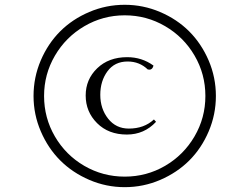

<svg xmlns="http://www.w3.org/2000/svg" viewBox="-20 -751 992 802"><path d="M120.1 -350.1Q120.1 -427.7 150.1 -498.3Q180.2 -568.8 231.2 -619.9Q282.2 -670.9 352.8 -700.9Q423.3 -731 501 -731Q578.1 -731 648.7 -700.9Q719.2 -670.9 770.3 -619.9Q821.3 -568.8 851.6 -498.3Q881.8 -427.7 881.8 -350.1Q881.8 -272.9 851.8 -202.4Q821.8 -131.8 770.8 -80.8Q719.7 -29.8 649.2 0.5Q578.6 30.8 501 30.8Q423.8 30.8 353.3 0.5Q282.7 -29.8 231.7 -80.8Q180.7 -131.8 150.4 -202.4Q120.1 -272.9 120.1 -350.1ZM164.1 -350.1Q164.1 -258.8 209.2 -181.2Q254.4 -103.5 332 -58.3Q409.7 -13.2 501 -13.2Q592.3 -13.2 669.7 -58.3Q747.1 -103.5 792.5 -181.2Q837.9 -258.8 837.9 -350.1Q837.9 -441.4 792.7 -518.8Q747.6 -596.2 669.9 -641.6Q592.3 -687 501 -687Q410.2 -687 332.5 -641.6Q254.9 -596.2 209.5 -518.6Q164.1 -440.9 164.1 -350.1ZM337.9 -352.1Q337.9 -419.4 386 -465.8Q434.1 -512.2 511.2 -512.2Q572.8 -512.2 621.1 -477.1Q619.6 -469.7 615.2 -464.8Q610.8 -460 605 -460Q600.1 -460 597.2 -460.9Q562.5 -494.1 513.2 -494.1Q459 -494.1 429 -453.4Q398.9 -412.6 398.9 -355Q398.9 -296.9 431.6 -255.4Q464.4 -213.9 518.1 -213.9Q582 -213.9 623 -252L631.8 -242.2Q582.5 -189 509.8 -189Q433.1 -189 385.5 -236.6Q337.9 -284.2 337.9 -352.1Z"/></svg>

Font: Dihjauti
Style: Bold Italic
Weight: 700
Italic angle: -9°
Designer: T. Christopher White
Version: Version 3.0.0